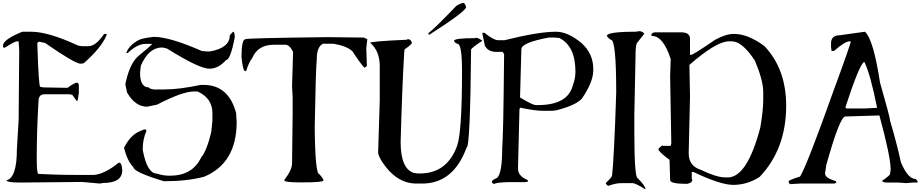

<svg xmlns="http://www.w3.org/2000/svg" viewBox="-20 -1211 6159 1283"><path d="M128.9 -999Q0 -946.3 0 -906.2V-895.5L11.7 -891.6Q77.1 -934.6 92.8 -934.6H104.5L108.4 -874L104.5 -409.2L92.8 -212.9Q92.8 -23.4 23.4 -5.9Q23.4 8.8 121.1 8.8L527.3 4.9L648.4 15.6L668 11.7Q796.9 11.7 796.9 -73.2Q793.9 -124 776.4 -124H773.4Q680.7 -48.8 608.4 -42H523.4Q435.5 -42 358.4 -43.9Q291 -45.9 237.3 -48.8Q225.6 -48.8 225.6 -141.6V-163.1Q225.6 -336.9 237.3 -534.2Q237.3 -581.1 278.3 -581.1H446.3L462.9 -577.1L491.2 -538.1H499L506.8 -588.9V-638.7Q506.8 -656.2 495.1 -659.2Q479.5 -659.2 430.7 -624L269.5 -627L249 -630.9Q238.3 -630.9 229.5 -917V-923.8L237.3 -931.6H246.1L281.2 -923.8Q481.4 -785.2 518.6 -785.2L539.1 -788.1Q661.1 -895.5 692.4 -977.5V-984.4H675.8Q620.1 -902.3 571.3 -902.3H527.3L502.9 -906.2Q302.7 -999 188.5 -999Z M1515.6 -975.6Q1515.6 -890.6 1382.8 -867.2H1362.3L1329.1 -870.1Q1113.3 -964.8 1007.8 -964.8Q933.6 -956.1 908.2 -944.3Q843.8 -909.2 825.2 -860.4V-856.4H833Q897.5 -918 954.1 -918H996.1Q996.1 -911.1 900.4 -833Q843.8 -779.3 817.4 -647.5L829.1 -592.8Q883.8 -498 962.9 -498L1029.3 -511.7Q1199.2 -599.6 1274.4 -599.6H1299.8Q1399.4 -555.7 1399.4 -454.1V-403.3L1391.6 -328.1Q1360.4 -200.2 1324.2 -159.2Q1266.6 -37.1 1116.2 -37.1H1108.4Q1068.4 -37.1 1029.3 -50.8Q962.9 -50.8 933.6 -210Q933.6 -280.3 958 -335Q958 -345.7 950.2 -345.7H942.4L916 -335Q852.5 -309.6 808.6 -223.6Q832 -131.8 871.1 -94.7Q871.1 -61.5 1075.2 0Q1232.4 0 1344.7 -30.3Q1561.5 -121.1 1561.5 -396.5L1557.6 -457Q1506.8 -643.6 1340.8 -643.6H1320.3Q1177.7 -613.3 1079.1 -613.3H1007.8Q974.6 -619.1 974.6 -627Q916 -627 916 -724.6L920.9 -771.5Q973.6 -893.6 1062.5 -893.6H1066.4L1095.7 -886.7Q1311.5 -752 1378.9 -752Q1440.4 -752 1490.2 -809.6Q1519.5 -809.6 1548.8 -961.9Q1548.8 -999 1537.1 -999Z M2166 -962.9Q1621.1 -956.1 1621.1 -949.2Q1593.8 -949.2 1593.8 -831.1Q1602.5 -736.3 1618.2 -736.3H1625Q1641.6 -792 1666 -824.2Q1703.1 -912.1 1811.5 -912.1H1886.7Q1915 -912.1 1938.5 -864.3L1931.6 -634.8L1935.5 -560.5V-452.1L1931.6 -120.1Q1931.6 -75.2 1879.9 -8.8V-5.9Q1879.9 7.8 1990.2 7.8H2000Q2141.6 7.8 2141.6 -5.9Q2141.6 -15.6 2114.3 -46.9Q2085.9 -46.9 2083 -360.4Q2089.8 -748 2096.7 -814.5Q2096.7 -899.4 2138.7 -918.9H2204.1Q2295.9 -905.3 2335 -868.2Q2390.6 -783.2 2414.1 -759.8H2418L2431.6 -769.5L2427.7 -888.7L2434.6 -949.2L2411.1 -960Z M3157.2 -956.1Q3014.6 -956.1 3014.6 -938.5V-935.5Q3021.5 -923.8 3037.1 -918Q3067.4 -918 3067.4 -735.4Q3067.4 -328.1 3034.2 -235.4Q2966.8 -51.8 2785.2 -51.8H2770.5L2744.1 -55.7Q2657.2 -85 2657.2 -261.7Q2666 -597.7 2680.7 -857.4L2683.6 -880.9Q2732.4 -915 2732.4 -924.8Q2725.6 -949.2 2706.1 -949.2L2695.3 -945.3Q2454.1 -934.6 2454.1 -924.8Q2517.6 -870.1 2517.6 -769.5V-542L2506.8 -191.4Q2506.8 -173.8 2533.2 -129.9Q2628.9 15.6 2762.7 15.6H2800.8Q3009.8 15.6 3097.7 -224.6Q3122.1 -224.6 3127.9 -880.9Q3139.6 -897.5 3203.1 -938.5Q3176.8 -959 3157.2 -959ZM3029.3 -1171.9Q2887.7 -1023.4 2842.8 -989.3V-982.4L2846.7 -979.5H2849.6Q3094.7 -1135.7 3094.7 -1164.1Q3085 -1191.4 3078.1 -1191.4Q3061.5 -1191.4 3029.3 -1171.9Z M3351.6 -942.4H3309.6Q3278.3 -942.4 3216.8 -992.2H3206.1L3203.1 -988.3L3219.7 -906.2Q3241.2 -864.3 3295.9 -864.3H3338.9L3348.6 -849.6Q3347.7 -711.9 3345.7 -597.7L3342.8 -409.2Q3338.9 -253.9 3335.9 -221.7Q3335.9 -52.7 3301.8 -22.5Q3266.6 -6.8 3266.6 2V5.9Q3268.6 12.7 3282.2 19.5Q3286.1 8.8 3378.9 5.9H3491.2L3507.8 2V-4.9L3503.9 -8.8Q3441.4 -35.2 3441.4 -84L3451.2 -480.5L3455.1 -491.2H3458Q3553.7 -470.7 3606.4 -470.7H3669.9L3696.3 -473.6Q3825.2 -505.9 3868.2 -551.8Q3944.3 -663.1 3944.3 -740.2V-751Q3944.3 -853.5 3865.2 -923.8Q3774.4 -999 3696.3 -999Q3578.1 -999 3351.6 -942.4ZM3463.9 -881.8Q3463.9 -925.8 3646.5 -960H3686.5L3718.8 -957Q3825.2 -901.4 3825.2 -733.4Q3825.2 -685.5 3808.6 -643.6Q3776.4 -508.8 3574.2 -508.8H3560.5Q3539.1 -508.8 3455.1 -559.6Z M4226.6 -999Q4035.2 -999 4035.2 -970.7Q4047.9 -952.1 4062.5 -945.3Q4097.7 -945.3 4097.7 -593.8Q4090.8 -370.1 4083 -225.6Q4076.2 -88.9 4070.3 -41Q4070.3 -27.3 4027.3 12.7Q4036.1 30.3 4046.9 30.3Q4093.8 12.7 4132.8 12.7H4207Q4225.6 12.7 4289.1 51.8H4293Q4293 32.2 4242.2 -19.5Q4218.8 -19.5 4218.8 -332V-443.4L4226.6 -827.1Q4226.6 -899.4 4234.4 -920.9L4285.2 -985.4Q4276.4 -1000 4253.9 -1002.9Z M4361.3 -995.1Q4338.9 -995.1 4333 -980.5V-973.6L4336.9 -970.7Q4412.1 -970.7 4461.9 -816.4L4458 -702.1L4465.8 -253.9L4461.9 -236.3H4409.2L4405.3 -240.2L4380.9 -218.8V-208Q4403.3 -178.7 4454.1 -143.6L4458 -7.8Q4458 17.6 4570.3 17.6Q4606.4 11.7 4606.4 -11.7L4602.5 -14.6V-61.5H4614.3Q4794.9 24.4 4878.9 24.4Q4974.6 24.4 5056.6 -29.3Q5233.4 -215.8 5233.4 -504.9Q5233.4 -749 5088.9 -902.3Q4979.5 -984.4 4883.8 -984.4Q4830.1 -984.4 4758.8 -945.3Q4612.3 -844.7 4598.6 -844.7H4590.8V-952.1Q4590.8 -995.1 4530.3 -995.1ZM4586.9 -777.3Q4755.9 -925.8 4842.8 -934.6H4871.1Q4939.5 -934.6 5024.4 -805.7Q5080.1 -672.9 5080.1 -597.7V-543.9Q5080.1 -472.7 5060.5 -358.4Q4972.7 -25.4 4842.8 -25.4H4827.1Q4769.5 -25.4 4663.1 -76.2Q4582 -101.6 4582 -186.5L4590.8 -562.5Z M5592.8 -975.6Q5533.2 -975.6 5533.2 -920.9V-893.6L5537.1 -870.1H5552.7Q5626 -934.6 5656.2 -934.6H5665Q5665 -917 5548.8 -601.6Q5371.1 -102.5 5326.2 -31.2Q5259.8 -10.7 5250 -1V5.9L5257.8 19.5L5326.2 15.6H5556.6L5569.3 8.8L5564.5 -1Q5493.2 -21.5 5493.2 -51.8L5501 -106.4Q5591.8 -432.6 5628.9 -432.6L5856.4 -439.5Q5931.6 -163.1 5931.6 -79.1L5927.7 -47.9Q5927.7 -40 5876 -3.9V-1Q5878.9 8.8 5908.2 8.8H5983.4L6035.2 12.7L6079.1 8.8H6111.3V-1L6099.6 -14.6Q6046.9 -14.6 6000 -127Q5973.6 -250 5927.7 -404.3Q5927.7 -425.8 5860.4 -660.2Q5816.4 -948.2 5759.8 -999ZM5628.9 -493.2Q5720.7 -775.4 5752.9 -795.9H5756.8Q5796.9 -711.9 5839.8 -496.1V-490.2L5759.8 -486.3H5636.7Z"/></svg>

Font: Elementary Gothic 
Style: Regular
Weight: 400
Designer: Bill Roach / W.K. Roach
Version: Version 1.00 April 18, 2012, initial release